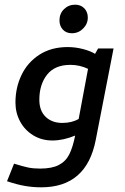

<svg xmlns="http://www.w3.org/2000/svg" viewBox="-20 -591 532 820"><path d="M10 0ZM151 129Q122 129 100.5 124.5Q79 120 40 108L10 183Q55 198 88.5 203.5Q122 209 156 209Q350 209 389 6L465 -384H399L386 -361Q367 -373 334.5 -381.5Q302 -390 269 -390Q199 -390 148.5 -357.5Q98 -325 72 -271Q46 -217 46 -153Q46 -109 66 -72Q86 -35 122 -13Q158 9 204 9Q250 9 301 -12Q291 38 276 68Q261 98 231.5 113.5Q202 129 151 129ZM356 -297 316 -83Q287 -66 246 -66Q202 -66 175 -92Q148 -118 148 -165Q148 -230 181 -272Q214 -314 281 -314Q320 -314 356 -297ZM234 -504Q234 -533 253.5 -552Q273 -571 301 -571Q325 -571 340 -555.5Q355 -540 355 -516Q355 -489 335 -469Q315 -449 287 -449Q263 -449 248.5 -464.5Q234 -480 234 -504Z"/></svg>

Font: Cambay Devanagari
Style: Bold Italic
Weight: 700
Designer: Pooja Saxena
Foundry: Pooja Saxena
Version: Version 1.005;PS 001.005;hotconv 1.0.70;makeotf.lib2.5.58329